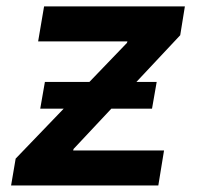

<svg xmlns="http://www.w3.org/2000/svg" viewBox="-20 -565 603 585"><path d="M13.8 0 27.7 -81.7 366.8 -434.3 368.3 -438.9H96.2L114.3 -545.5H543.3L529.1 -457.7L204.2 -111.2L202.8 -106.5H479.8L462.4 0ZM102.6 -234 116.8 -315.3H457.4L443.2 -234Z"/></svg>

Font: Inter UI Semi Bold
Style: Italic
Weight: 600
Italic angle: -9.39999°
Designer: Rasmus Andersson
Foundry: rsms
Version: 3.2;8d6f07862